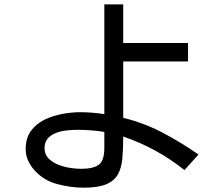

<svg xmlns="http://www.w3.org/2000/svg" viewBox="-20 -830 1040 894"><path d="M370.1 43.9Q308.6 43.9 245.6 26.9Q182.6 9.8 139.6 -38.1Q121.1 -59.6 110.4 -83.5Q99.6 -107.4 99.6 -135.7Q99.6 -186.5 123.5 -219.7Q147.5 -252.9 186 -272Q224.6 -291 269 -299.3Q313.5 -307.6 353.5 -307.6Q381.8 -307.6 410.2 -305.2Q438.5 -302.7 465.8 -298.8V-809.6H553.7V-629.9H855.5V-543.9H553.7V-281.2Q648.4 -258.8 736.8 -212.4Q825.2 -166 904.3 -110.4L838.9 -38.1Q710.9 -140.6 553.7 -194.3Q553.7 -137.7 549.8 -93.3Q545.9 -48.8 529.3 -18.6Q512.7 11.7 475.1 27.8Q437.5 43.9 370.1 43.9ZM356.4 -43.9Q413.1 -43.9 439.5 -62.5Q465.8 -81.1 465.8 -141.6V-215.8Q435.5 -220.7 404.3 -223.1Q373 -225.6 341.8 -225.6Q320.3 -225.6 293.9 -223.1Q267.6 -220.7 243.2 -211.9Q218.8 -203.1 203.1 -186Q187.5 -168.9 187.5 -139.6Q187.5 -111.3 205.6 -92.8Q223.6 -74.2 250.5 -63.5Q277.3 -52.7 306.2 -48.3Q335 -43.9 356.4 -43.9Z"/></svg>

Font: Kosugi
Style: Regular
Weight: 400
Version: Version 4.002